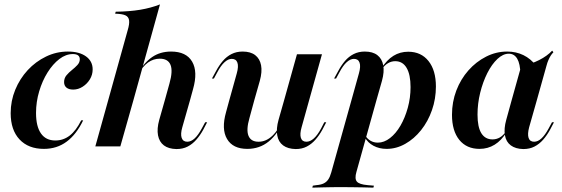

<svg xmlns="http://www.w3.org/2000/svg" viewBox="-20 -661 2536 867"><path d="M178.2 11.3Q108.1 11.3 68.1 -31.5Q28.2 -74.2 28.2 -150Q28.2 -205.6 48.8 -255.6Q69.4 -305.6 105.2 -344.4Q141.1 -383.1 187.9 -405.6Q234.7 -428.2 286.3 -428.2Q337.9 -428.2 368.1 -406.5Q398.4 -384.7 398.4 -347.6Q398.4 -323.4 385.9 -302.8Q373.4 -282.3 353.2 -269.4Q333.1 -256.5 310.5 -256.5Q291.1 -256.5 280.2 -265.3Q269.4 -274.2 269.4 -290.3Q269.4 -308.1 280.2 -321Q291.1 -333.9 304.8 -344.8Q318.5 -355.6 329.4 -367.3Q340.3 -379 340.3 -393.5Q340.3 -416.9 308.9 -416.9Q277.4 -416.9 248 -394.4Q218.5 -371.8 194.8 -333.9Q171 -296 156.9 -248.4Q142.7 -200.8 142.7 -150.8Q142.7 -90.3 164.9 -58.5Q187.1 -26.6 229.8 -26.6Q266.1 -26.6 294.8 -48.8Q323.4 -71 346.8 -117.7H355.6Q325 -54 281 -21.4Q237.1 11.3 178.2 11.3Z M724.2 -208.1 745.2 -283.9Q761.3 -340.3 750 -368.1Q738.7 -396 701.6 -396Q672.6 -396 648.8 -379Q625 -362.1 602.4 -323.4L601.6 -328.2Q630.6 -378.2 666.9 -403.2Q703.2 -428.2 752.4 -428.2Q821 -428.2 847.6 -382.7Q874.2 -337.1 851.6 -258.1L837.9 -208.1ZM468.5 -208.1 556.5 -524.2Q565.3 -553.2 562.9 -569.4Q560.5 -585.5 546 -591.9Q531.5 -598.4 500 -599.2L502.4 -608.1Q564.5 -608.9 612.9 -616.9Q661.3 -625 702.4 -641.1L582.3 -208.1ZM410.5 0 468.5 -208.1H582.3L523.4 0ZM803.2 -86.3Q794.4 -55.6 800.4 -38.3Q806.5 -21 825.8 -21Q842.7 -21 858.9 -35.9Q875 -50.8 891.1 -80.6L906.5 -108.9H915.3L897.6 -75Q883.9 -50 866.5 -30.2Q849.2 -10.5 827.4 0.8Q805.6 12.1 776.6 12.1Q741.1 11.3 720.2 -4.4Q699.2 -20.2 693.5 -50Q687.9 -79.8 699.2 -120.2L724.2 -208.1H837.9Z M1128.2 -208.1 1106.5 -128.2Q1091.1 -75 1102 -48Q1112.9 -21 1147.6 -21Q1181.5 -21 1210.1 -48Q1238.7 -75 1263.7 -132.3L1266.1 -126.6Q1234.7 -55.6 1193.5 -22.2Q1152.4 11.3 1096.8 11.3Q1031.5 11.3 1005.2 -33.5Q979 -78.2 1000.8 -154.8L1015.3 -208.1ZM1015.3 -208.1 1049.2 -329.8Q1058.1 -361.3 1052 -378.2Q1046 -395.2 1026.6 -395.2Q1010.5 -395.2 994 -380.2Q977.4 -365.3 961.3 -334.7L946 -306.5H937.1L955.6 -340.3Q969.4 -366.1 986.3 -385.9Q1003.2 -405.6 1025.4 -416.9Q1047.6 -428.2 1075.8 -428.2Q1111.3 -428.2 1132.3 -412.1Q1153.2 -396 1158.9 -366.5Q1164.5 -337.1 1153.2 -296L1128.2 -208.1ZM1262.9 -208.1 1321 -416.1H1433.9L1375.8 -208.1ZM1341.9 -86.3Q1333.1 -55.6 1338.7 -38.3Q1344.4 -21 1363.7 -21Q1380.6 -21 1397.2 -35.9Q1413.7 -50.8 1429.8 -80.6L1444.4 -108.9H1453.2L1435.5 -75Q1421.8 -50 1404.4 -30.2Q1387.1 -10.5 1365.3 0.8Q1343.5 12.1 1315.3 12.1Q1279.8 11.3 1258.5 -4.4Q1237.1 -20.2 1231.9 -50Q1226.6 -79.8 1237.9 -120.2L1262.9 -208.1H1375.8Z M1823.4 -427.4Q1881.5 -427.4 1914.9 -385.5Q1948.4 -343.5 1948.4 -270.2Q1948.4 -214.5 1930.6 -163.7Q1912.9 -112.9 1881.5 -73.4Q1850 -33.9 1809.7 -11.3Q1769.4 11.3 1725.8 11.3Q1692.7 11.3 1666.5 -2.8Q1640.3 -16.9 1627.4 -41.1L1629.8 -48.4Q1638.7 -33.9 1653.2 -25.4Q1667.7 -16.9 1686.3 -16.9Q1714.5 -16.9 1741.1 -37.5Q1767.7 -58.1 1788.3 -93.5Q1808.9 -129 1821.4 -174.2Q1833.9 -219.4 1833.9 -267.7Q1833.9 -324.2 1816.1 -354.4Q1798.4 -384.7 1764.5 -384.7Q1747.6 -384.7 1732.3 -375.8Q1716.9 -366.9 1704.8 -349.2L1702.4 -352.4Q1726.6 -390.3 1756.5 -408.9Q1786.3 -427.4 1823.4 -427.4ZM1566.9 -208.1 1600.8 -329.8Q1609.7 -361.3 1603.6 -378.2Q1597.6 -395.2 1578.2 -395.2Q1562.1 -395.2 1545.6 -380.2Q1529 -365.3 1512.9 -334.7L1497.6 -306.5H1488.7L1507.3 -340.3Q1521 -366.1 1537.9 -385.9Q1554.8 -405.6 1577 -416.9Q1599.2 -428.2 1627.4 -428.2Q1662.9 -428.2 1683.9 -412.1Q1704.8 -396 1710.5 -366.5Q1716.1 -337.1 1704.8 -296L1679.8 -208.1ZM1513.7 183.9Q1494.4 183.9 1476.2 184.3Q1458.1 184.7 1437.5 185.1Q1416.9 185.5 1390.3 186.3L1392.7 177.4L1408.9 175Q1429 173.4 1441.5 167.3Q1454 161.3 1462.1 149.6Q1470.2 137.9 1475.8 117.7L1566.9 -208.1H1679.8L1589.5 115.3Q1580.6 146 1591.5 158.9Q1602.4 171.8 1640.3 175L1668.5 177.4L1666.1 186.3Q1644.4 185.5 1619 185.1Q1593.5 184.7 1566.9 184.3Q1540.3 183.9 1511.3 183.9H1513.7Z M2145.2 11.3Q2087.1 11.3 2054 -29.4Q2021 -70.2 2021 -142.7Q2021 -200.8 2040.7 -252.4Q2060.5 -304 2095.2 -343.1Q2129.8 -382.3 2175 -405.2Q2220.2 -428.2 2270.2 -428.2Q2310.5 -428.2 2343.5 -412.1Q2376.6 -396 2401.6 -363.7L2329.8 -328.2Q2329 -372.6 2315.7 -395.6Q2302.4 -418.5 2277.4 -418.5Q2251.6 -418.5 2226.2 -394.8Q2200.8 -371 2180.6 -331Q2160.5 -291.1 2148.4 -242.3Q2136.3 -193.5 2136.3 -143.5Q2136.3 -87.1 2153.6 -59.3Q2171 -31.5 2204 -31.5Q2221.8 -31.5 2237.1 -40.3Q2252.4 -49.2 2264.5 -66.9L2266.9 -63.7Q2244.4 -26.6 2213.7 -7.7Q2183.1 11.3 2145.2 11.3ZM2290.3 -208.1 2333.1 -361.3Q2379 -371.8 2414.9 -389.9Q2450.8 -408.1 2473.4 -432.3L2479 -425Q2471.8 -417.7 2466.5 -409.3Q2461.3 -400.8 2456.5 -389.9Q2451.6 -379 2447.6 -363.7L2404 -208.1ZM2369.4 -86.3Q2361.3 -55.6 2366.9 -38.3Q2372.6 -21 2391.9 -21Q2408.9 -21 2425 -35.9Q2441.1 -50.8 2457.3 -80.6L2472.6 -108.9H2481.5L2463.7 -75Q2450 -50 2432.7 -30.2Q2415.3 -10.5 2393.5 0.8Q2371.8 12.1 2342.7 12.1Q2308.1 11.3 2286.7 -4.4Q2265.3 -20.2 2260.1 -50Q2254.8 -79.8 2266.1 -120.2L2290.3 -208.1H2404Z"/></svg>

Font: Playfair 144pt
Style: Bold Italic
Weight: 700
Italic angle: -15.6°
Designer: Claus Eggers Sørensen
Foundry: Claus Eggers Sørensen
Version: Version 2.203